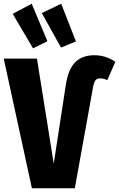

<svg xmlns="http://www.w3.org/2000/svg" viewBox="-35 -1009 638 1029"><path d="M-15 -695H163L253 -132L317 -549Q330 -637 367.5 -675Q405 -713 471 -713Q531 -713 583 -678L540 -579Q522 -589 501 -589Q484 -589 476 -578Q468 -567 463 -538L366 0H136ZM135 -989 219 -788 142 -750 33 -935ZM293 -989 372 -787 292 -754 189 -939Z"/></svg>

Font: Fira Sans Extra Condensed ExtraBold
Style: Regular
Weight: 800
Width: 1
Designer: Carrois Corporate & Edenspiekermann AG
Foundry: Carrois Corporate GbR & Edenspiekermann AG
Version: Version 4.203